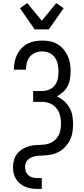

<svg xmlns="http://www.w3.org/2000/svg" viewBox="-20 -1005 540 1240"><path d="M221 215Q201 215 181 212Q161 209 142.5 201Q124 193 108.5 180Q93 167 82.5 149.5Q72 132 68 112.5Q64 93 64 73Q64 49 71 26Q78 3 93.5 -15Q109 -33 130 -45Q151 -57 174.5 -62.5Q198 -68 221.5 -68.5Q245 -69 268.5 -71.5Q292 -74 313.5 -85.5Q335 -97 349 -116Q363 -135 368.5 -158.5Q374 -182 374 -206Q374 -223 371.5 -241Q369 -259 362.5 -275.5Q356 -292 344.5 -306Q333 -320 318 -329.5Q303 -339 285.5 -343Q268 -347 250 -347H194V-417H250Q274 -417 296.5 -426Q319 -435 333.5 -453.5Q348 -472 353 -495.5Q358 -519 358 -543Q358 -567 353 -590.5Q348 -614 334.5 -633.5Q321 -653 299 -663Q277 -673 253 -673Q231 -673 210 -665Q189 -657 174.5 -640.5Q160 -624 154 -602.5Q148 -581 148 -559V-555H70V-561Q70 -586 75.5 -610Q81 -634 92 -655.5Q103 -677 120 -694.5Q137 -712 158.5 -723Q180 -734 204.5 -738.5Q229 -743 253 -743Q279 -743 304 -738Q329 -733 351 -720Q373 -707 390 -687Q407 -667 417.5 -644Q428 -621 432 -595.5Q436 -570 436 -544Q436 -520 432 -495.5Q428 -471 416.5 -449Q405 -427 386.5 -410Q368 -393 346 -383Q371 -372 392.5 -353.5Q414 -335 428 -311Q442 -287 447 -259Q452 -231 452 -204Q452 -176 447.5 -149Q443 -122 430.5 -98Q418 -74 399 -54Q380 -34 355.5 -22Q331 -10 304 -5.5Q277 -1 250 0Q237 0 225 1Q213 2 201.5 5Q190 8 178.5 14Q167 20 158.5 28.5Q150 37 146 48.5Q142 60 142 72Q142 88 147 102.5Q152 117 163.5 127Q175 137 190 141Q205 145 221 145H250V215ZM204 -815 109 -952 156 -985 250 -871 343 -985 391 -952 295 -815Z"/></svg>

Font: Huly
Style: Regular
Weight: 400
Designer: Belleve Invis
Foundry: Belleve Invis
Version: Version 33.2.5; ttfautohint (v1.8.4)